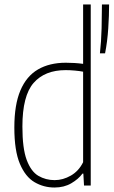

<svg xmlns="http://www.w3.org/2000/svg" viewBox="-20 -828 507 857"><path d="M223 9Q175 9 134.2 -14.8Q93.5 -38.5 68.8 -96.8Q44 -155 44 -259Q44 -360.5 71 -424.2Q98 -488 149.5 -518Q201 -548 274 -548Q292 -548 312.5 -546.8Q333 -545.5 351 -543V-808H385V0H355L352 -53H348Q330 -28.5 298 -9.8Q266 9 223 9ZM224 -24Q261 -24 296.2 -44.2Q331.5 -64.5 351 -104V-508Q336 -511 314 -513Q292 -515 273 -515Q180 -515 130 -457.8Q80 -400.5 80 -263Q80 -165.5 99.2 -114Q118.5 -62.5 151.2 -43.2Q184 -24 224 -24ZM426 -590Q432 -642.5 433.5 -702Q435 -761.5 435 -808H467Q467 -759.5 463.2 -701.5Q459.5 -643.5 449 -590Z"/></svg>

Font: Encode Sans Condensed Thin
Style: Regular
Weight: 100
Width: 3
Designer: Multiple Designers
Foundry: Impallari Type
Version: Version 3.002